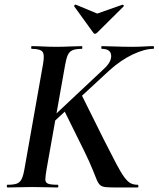

<svg xmlns="http://www.w3.org/2000/svg" viewBox="-20 -829 701 849"><path d="M13 0Q10 0 10 -6Q10 -12 13 -12Q40 -12 54 -17Q68 -22 75.5 -37Q83 -52 88 -81L170 -544Q178 -587 168 -600Q158 -613 120 -613Q118 -613 118 -619Q118 -625 120 -625Q143 -625 170.5 -623.5Q198 -622 229 -622Q261 -622 290.5 -623.5Q320 -625 342 -625Q344 -625 344 -619Q344 -613 342 -613Q315 -613 301 -607Q287 -601 280 -586Q273 -571 268 -542L186 -81Q181 -52 180.5 -37Q180 -22 192 -17Q204 -12 235 -12Q238 -12 238 -6Q238 0 235 0Q210 0 185 -1Q160 -2 122 -2Q91 -2 63 -1Q35 0 13 0ZM495 0Q464 0 448 -1.5Q432 -3 423.5 -10Q415 -17 408 -33.5Q401 -50 389 -80.5Q377 -111 353 -160L263 -342L340 -411L437 -216Q472 -147 493.5 -106Q515 -65 530 -45Q545 -25 558 -18.5Q571 -12 589 -12Q592 -12 592 -6Q592 0 589 0Q552 0 529 0Q506 0 495 0ZM160 -262 439 -524Q474 -556 471.5 -584.5Q469 -613 430 -613Q428 -613 428 -619Q428 -625 430 -625Q450 -625 488 -623.5Q526 -622 560 -622Q596 -622 617.5 -623.5Q639 -625 658 -625Q661 -625 661 -619Q661 -613 658 -613Q619 -613 566.5 -588Q514 -563 464 -518L185 -260ZM392 -685 308 -801Q307 -803 310 -806.5Q313 -810 316 -808L410 -769L521 -808Q523 -809 526 -806Q529 -803 527 -801L410 -685Q399 -674 392 -685Z"/></svg>

Font: Cormorant Light
Style: Bold Italic
Weight: 700
Italic angle: -10°
Version: Version 4.000